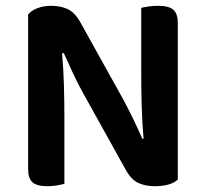

<svg xmlns="http://www.w3.org/2000/svg" viewBox="-20 -635 710 662"><path d="M77 -52V-585Q88 -599 109.5 -607Q131 -615 157 -615Q188 -615 212.5 -604Q237 -593 256 -560L400 -301Q420 -265 438.5 -226.5Q457 -188 471 -156L475 -157Q470 -216 468.5 -271.5Q467 -327 467 -381V-608Q475 -610 491.5 -612.5Q508 -615 525 -615Q562 -615 577.5 -601.5Q593 -588 593 -556V-16Q582 -5 561.5 1Q541 7 513 7Q483 7 458.5 -3.5Q434 -14 415 -47L271 -306Q251 -341 232.5 -380.5Q214 -420 200 -452L194 -451Q199 -396 200.5 -338Q202 -280 202 -228V-1Q194 1 178 4Q162 7 144 7Q107 7 92 -6.5Q77 -20 77 -52Z"/></svg>

Font: Baloo 2 Latin SemiBold
Style: Regular
Weight: 400
Designer: Sarang Kulkarni and Ek Type
Foundry: Ek Type
Version: Version 1.001